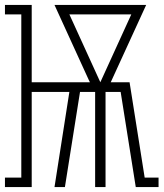

<svg xmlns="http://www.w3.org/2000/svg" viewBox="-30 -755 660 775"><path d="M-10 0V-38H56V-697H-10V-735H98V-423H333L328 -433L190 -735H560L417 -423H493L554 -38H610V0H518L457 -384H396V0H354V-384H293L232 0H190L250 -384H98V0ZM375 -423 500 -697H250Z"/></svg>

Font: Iosevka Slab XLtEx
Style: Regular
Weight: 200
Width: 7
Monospace: yes
Designer: Belleve Invis
Foundry: Belleve Invis
Version: Version 11.1.0; ttfautohint (v1.8.3)